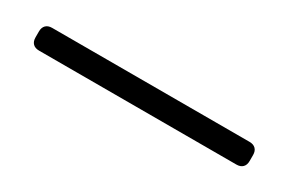

<svg xmlns="http://www.w3.org/2000/svg" viewBox="0 -117 624 417"><g transform="rotate(30 312.5 91.5)"><path d="M561 120H66Q56 120 50.5 114.5Q45 109 45 99V84Q45 74 50.5 68.5Q56 63 66 63H561Q571 63 576.5 68.5Q582 74 582 84V99Q582 109 576.5 114.5Q571 120 561 120Z"/></g></svg>

Font: Shippori Mincho B1
Style: Bold
Weight: 700
Designer: FONTDASU
Foundry: FONTDASU / Google Inc. / but / Adobe
Version: Version 3.110; ttfautohint (v1.8.3)